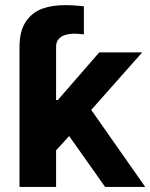

<svg xmlns="http://www.w3.org/2000/svg" viewBox="-20 -737 593 757"><path d="M252.6 -200.7 201.1 -144V0H56.9V-516.5H201.1V-342.6H208L371.1 -530.3H540.6L339.7 -303.7L552.6 0H394.4ZM56.9 -464.1V-551.6Q56.9 -615.3 82.1 -651.9Q107.3 -688.6 146.5 -702.7Q185.7 -716.8 236.9 -716.8Q267.3 -716.8 301.1 -713.2L310.7 -711.8V-601.2Q309.2 -601.2 307.7 -601.7Q306.1 -602.2 303.6 -602.2Q285.3 -604.2 274.9 -604.2Q254.3 -604.2 238 -599.5Q221.8 -594.8 211.4 -583.3Q201.1 -571.8 201.1 -551.6V-464.1Z"/></svg>

Font: WEMIX Pretendard Variable
Style: Regular
Weight: 400
Designer: Base glyphs from Inter by Rasmus Andersson; Hangeul glyphs from Noto Sans CJK(Source Han Sans) by Jang Soo-young and Kan
Foundry: Kil Hyung-jin
Version: Version 1.000;Glyphs 3.2 (3208)